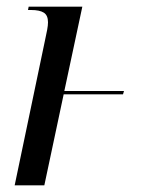

<svg xmlns="http://www.w3.org/2000/svg" viewBox="-20 -556 439 576"><path d="M115 -435Q119 -453 121.5 -466.5Q124 -480 124 -489Q124 -510 111.5 -518Q99 -526 73 -526H64L66 -536H227L173 -283H352L349 -273H171L113 0H24Z"/></svg>

Font: Noto Serif Display Condensed
Style: Italic
Weight: 400
Width: 3
Italic angle: -12°
Designer: Monotype Design Team
Foundry: Monotype Imaging Inc.
Version: Version 2.009